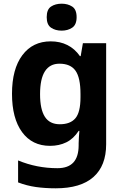

<svg xmlns="http://www.w3.org/2000/svg" viewBox="-20 -780 673 1040"><path d="M255 -556Q305 -556 345 -536Q385 -516 413 -476H417L429 -546H555V1Q555 118 486 179Q417 240 282 240Q224 240 174.5 233Q125 226 78 208V89Q179 131 291 131Q349 131 377.5 100Q406 69 406 7V-4Q406 -21 407.5 -39Q409 -57 410 -71H406Q378 -28 339 -9Q300 10 251 10Q154 10 99.5 -64.5Q45 -139 45 -272Q45 -406 101 -481Q157 -556 255 -556ZM302 -435Q250 -435 223.5 -394Q197 -353 197 -270Q197 -188 223 -147.5Q249 -107 304 -107Q361 -107 388.5 -139.5Q416 -172 416 -253V-271Q416 -359 389 -397Q362 -435 302 -435ZM314 -760Q347 -760 371 -744.5Q395 -729 395 -687Q395 -646 371 -630Q347 -614 314 -614Q280 -614 256.5 -630Q233 -646 233 -687Q233 -729 256.5 -744.5Q280 -760 314 -760Z"/></svg>

Font: Noto Sans Sora Sompeng
Style: Bold
Weight: 700
Designer: Monotype Design Team. David Williams.
Foundry: Monotype Imaging Inc.
Version: Version 2.101